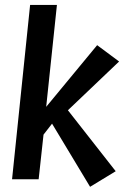

<svg xmlns="http://www.w3.org/2000/svg" viewBox="-20 -717 516 769"><path d="M188.5 -221.7 154.3 -177.7 134.8 1H28.3L100.6 -697.3H208L165 -289.1L369.1 -536.1L457 -470.7L252 -275.4L443.4 -31.2L340.8 31.2Z"/></svg>

Font: Puritan
Style: BoldItalic
Weight: 700
Version: 2.1